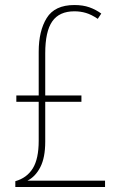

<svg xmlns="http://www.w3.org/2000/svg" viewBox="-20 -837 481 764"><path d="M276 -817Q310 -817 335.5 -808Q361 -799 383 -783L369 -762Q344 -779 322 -785.5Q300 -792 276 -792Q216 -792 188 -752Q160 -712 160 -625V-457H304V-432H160V-273Q160 -210 140.5 -172Q121 -134 89 -118H398V-93H41V-116Q87 -129 110.5 -167Q134 -205 134 -277V-432H45V-457H134V-631Q134 -714 166 -765.5Q198 -817 276 -817Z"/></svg>

Font: Noto Sans Telugu UI Condensed Thin
Style: Regular
Weight: 100
Width: 3
Designer: Jelle Bosma - Monotype Design Team
Foundry: Monotype Imaging Inc.
Version: Version 2.005; ttfautohint (v1.8.4.7-5d5b)